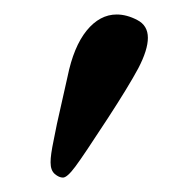

<svg xmlns="http://www.w3.org/2000/svg" viewBox="-20 -582 259 265"><path d="M141.1 -562C125.5 -562 111.7 -554.6 99.6 -539.8C87.6 -525 78.8 -503.7 73.2 -476.1L65.4 -441.4L58.6 -411.1L54.2 -389.2C52.6 -381.3 51.4 -375.1 50.8 -370.4C50.1 -365.6 49.8 -361.5 49.8 -357.9C49.8 -350.4 51.8 -345.1 55.7 -341.8C59.6 -338.5 63.3 -336.9 66.9 -336.9C70.8 -336.9 76.5 -342 84 -352.1C91.5 -362.1 106.4 -384.4 128.9 -418.9C147.8 -447.9 161.8 -470.9 170.9 -487.8C179.7 -504.7 184.1 -518.7 184.1 -529.8C184.1 -541.2 179.2 -549.4 169.4 -554.4C159.7 -559.5 150.2 -562 141.1 -562Z"/></svg>

Font: Linux Biolinum G
Style: Bold
Weight: 700
Designer: Philipp H. Poll
Foundry: Philipp H. Poll
Version: Version 1.1.0